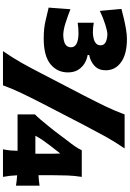

<svg xmlns="http://www.w3.org/2000/svg" viewBox="189 -1062 873 1291"><g transform="rotate(90 625.5 -416.5)"><path d="M238.3 -273.9Q168.5 -273.9 116.5 -286.9Q64.5 -299.8 31.2 -307.1L42 -453.6Q84.5 -437 133.1 -421.1Q181.6 -405.3 217.8 -405.3Q261.2 -407.2 279.5 -420.4Q297.9 -433.6 297.9 -457.5Q297.9 -504.9 209.5 -507.8Q189.9 -507.8 170.7 -506.6Q151.4 -505.4 132.8 -502.4V-610.4Q166 -604.5 198.7 -604.5Q284.7 -607.9 284.7 -655.8Q284.7 -678.7 264.9 -689.7Q245.1 -700.7 210.9 -702.1Q190.4 -702.1 145.3 -688Q100.1 -673.8 53.2 -651.4L40 -796.4Q64.9 -803.2 100.6 -811.8Q136.2 -820.3 173.8 -826.9Q211.4 -833.5 241.7 -833.5Q343.3 -833.5 397.9 -794.4Q452.6 -755.4 452.6 -690.4Q452.6 -643.6 422.9 -615.7Q393.1 -587.9 349.6 -579.6V-569.3Q379.4 -564.5 406 -548.6Q432.6 -532.7 449.7 -505.1Q466.8 -477.5 466.8 -436.5Q466.8 -364.3 411.1 -319.1Q355.5 -273.9 238.3 -273.9ZM323.7 0Q367.2 -63 401.9 -124.3Q436.5 -185.5 476.6 -263.7L624 -547.4Q665.5 -627.9 695.6 -690.4Q725.6 -752.9 749.5 -817.9H978Q933.6 -752.9 898.9 -690.4Q864.3 -627.9 822.3 -547.4L675.3 -263.7Q635.3 -185.5 606 -124.3Q576.7 -63 553.7 0ZM1158.7 -95.2Q1159.7 -69.8 1162.1 -47.6Q1164.6 -25.4 1169.4 0H983.9Q989.3 -25.9 991.5 -49.1Q993.7 -72.3 994.1 -98.1H749V-214.8Q763.2 -228.5 783 -251.5Q802.7 -274.4 823.5 -300.3Q844.2 -326.2 861.8 -348.1L927.2 -435.1Q945.8 -458 962.6 -482.2Q979.5 -506.3 990.2 -529.8H1169.4Q1161.6 -481 1159.9 -434.3Q1158.2 -387.7 1158.2 -341.3V-238.8Q1177.2 -239.7 1195.6 -241.7Q1213.9 -243.7 1228.5 -246.1V-87.4Q1213.9 -90.3 1195.8 -92Q1177.7 -93.8 1158.7 -95.2ZM892.6 -217.8H1013.7V-308.6Q1013.7 -328.1 1013.4 -347.2Q1013.2 -366.2 1012.2 -385.3L960.9 -319.8Q941.9 -295.4 924.1 -269.5Q906.2 -243.7 892.6 -217.8Z"/></g></svg>

Font: Pinar DS4-ExtraBold
Style: Regular
Weight: 800
Designer: Amin Abedi
Version: Version 2.000